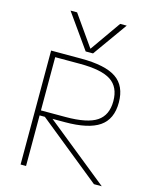

<svg xmlns="http://www.w3.org/2000/svg" viewBox="-143 -1094 953 1188"><g transform="rotate(15 334.0 -500.0)"><path d="M158 -1000H200L337 -805H339L476 -1000H518L361 -780H314ZM106 0V-730H298Q453 -730 523.5 -682Q594 -634 594 -527Q594 -421 524 -372.5Q454 -324 302 -324H123V-356H299Q438 -356 498.5 -396.5Q559 -437 559 -527Q559 -617 498.5 -657Q438 -697 299 -697H141V0ZM576 0 156 -339H205L626 0Z"/></g></svg>

Font: M PLUS 1 ExtraLight
Style: Regular
Weight: 250
Version: Version 1.001